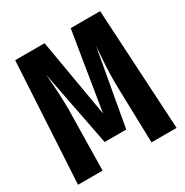

<svg xmlns="http://www.w3.org/2000/svg" viewBox="-160 -824 921 955"><g transform="rotate(-30 300.0 -346.5)"><path d="M583 0H439L431 -297Q430 -319 430 -357Q430 -407 433 -454.5Q436 -502 440 -554L362 -118H238L153 -554Q164 -439 164 -347L163 -294L158 0H17L56 -693H225L302 -245L375 -693H544Z"/></g></svg>

Font: Fira Mono
Style: Bold
Weight: 700
Monospace: yes
Designer: Carrois Corporate & Edenspiekermann AG
Foundry: Carrois Corporate GbR & Edenspiekermann AG
Version: Version 3.206